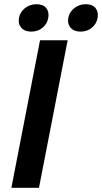

<svg xmlns="http://www.w3.org/2000/svg" viewBox="-20 -891 484 911"><path d="M34 0 170 -700H301L165 0ZM128 -741Q97 -741 81 -759.5Q65 -778 70 -806Q75 -834 98.5 -852.5Q122 -871 153 -871Q185 -871 199.5 -852.5Q214 -834 209 -806Q204 -778 182 -759.5Q160 -741 128 -741ZM362 -741Q331 -741 315 -759.5Q299 -778 304 -806Q309 -834 332.5 -852.5Q356 -871 387 -871Q419 -871 433.5 -852.5Q448 -834 443 -806Q438 -778 416 -759.5Q394 -741 362 -741Z"/></svg>

Font: REM Medium Medium
Style: Italic
Weight: 500
Italic angle: -11°
Version: Version 1.005;gftools[0.9.28]